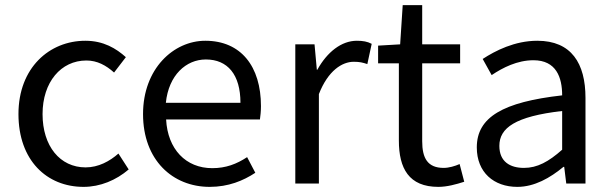

<svg xmlns="http://www.w3.org/2000/svg" viewBox="-20 -716 2384 749"><path d="M306 13C371 13 433 -13 482 -55L442 -117C408 -87 364 -63 314 -63C214 -63 146 -146 146 -271C146 -396 218 -480 317 -480C359 -480 394 -461 425 -433L471 -493C433 -527 384 -557 313 -557C173 -557 52 -452 52 -271C52 -91 162 13 306 13Z M798 13C871 13 929 -11 976 -42L944 -103C903 -76 861 -60 808 -60C705 -60 634 -134 628 -250H994C996 -264 998 -282 998 -302C998 -457 920 -557 781 -557C657 -557 538 -448 538 -271C538 -92 653 13 798 13ZM627 -315C638 -423 706 -484 783 -484C868 -484 918 -425 918 -315Z M1132 0H1224V-349C1260 -441 1315 -475 1360 -475C1383 -475 1395 -472 1413 -466L1430 -545C1413 -554 1396 -557 1372 -557C1312 -557 1256 -513 1218 -444H1216L1207 -543H1132Z M1690 13C1724 13 1760 3 1791 -7L1773 -76C1755 -68 1731 -61 1711 -61C1648 -61 1627 -99 1627 -165V-469H1775V-543H1627V-696H1551L1541 -543L1455 -538V-469H1536V-168C1536 -59 1575 13 1690 13Z M1998 13C2065 13 2126 -22 2178 -65H2181L2189 0H2264V-334C2264 -469 2209 -557 2076 -557C1988 -557 1912 -518 1863 -486L1898 -423C1941 -452 1998 -481 2061 -481C2150 -481 2173 -414 2173 -344C1942 -318 1840 -259 1840 -141C1840 -43 1907 13 1998 13ZM2024 -61C1970 -61 1928 -85 1928 -147C1928 -217 1990 -262 2173 -283V-132C2120 -85 2076 -61 2024 -61Z"/></svg>

Font: Source Han Sans JP
Style: Regular
Weight: 400
Designer: Ryoko NISHIZUKA 西塚涼子 (kana, bopomofo & ideographs); Paul D. Hunt (Latin, Greek & Cyrillic); Sandoll Communications 산돌커뮤니
Foundry: Adobe
Version: Version 2.004;hotconv 1.0.118;makeotfexe 2.5.65603